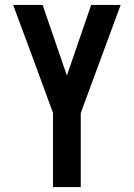

<svg xmlns="http://www.w3.org/2000/svg" viewBox="-20 -755 540 775"><path d="M194 0V-299Q154 -408 114 -517Q74 -626 33 -735H152L250 -450L348 -735H467L306 -299V0Z"/></svg>

Font: Iosevka SS04
Style: Bold
Weight: 700
Monospace: yes
Designer: Belleve Invis
Foundry: Belleve Invis
Version: Version 19.0.0; ttfautohint (v1.8.4)